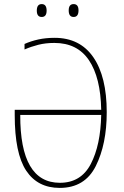

<svg xmlns="http://www.w3.org/2000/svg" viewBox="-20 -909 604 939"><path d="M184 -826Q208 -826 208 -857Q208 -889 184 -889Q160 -889 160 -857Q160 -826 184 -826ZM340 -826Q364 -826 364 -858Q364 -889 340 -889Q316 -889 316 -858Q316 -826 340 -826ZM475 -372H52V-346Q52 -159 108 -74.5Q164 10 272 10Q395 10 448.5 -97Q502 -204 502 -360Q502 -534 436.5 -629Q371 -724 247 -724Q204 -724 167.5 -716Q131 -708 100 -694V-667Q132 -681 167.5 -690Q203 -699 246 -699Q358 -699 415 -614.5Q472 -530 475 -372ZM79 -347H475Q472 -199 424 -107Q376 -15 273 -15Q78 -15 79 -347Z"/></svg>

Font: Noto Sans Display SemiCondensed Thin
Style: Regular
Weight: 250
Width: 4
Designer: Monotype Design team
Foundry: Monotype Imaging Inc.
Version: 1.000